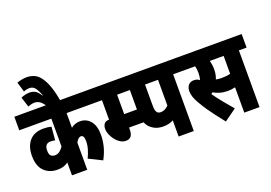

<svg xmlns="http://www.w3.org/2000/svg" viewBox="-121 -1238 2254 1597"><g transform="rotate(-20 1006.0 -439.5)"><path d="M663 -502H419V-372Q453 -400 498 -400Q555 -400 590.5 -357.5Q626 -315 626 -235Q626 -186 613.5 -135Q601 -84 571 -28L454 -86Q470 -119 481 -155.5Q492 -192 492 -228Q492 -280 464 -280Q440 -280 419 -240V0H284V-114Q264 -99 241.5 -92Q219 -85 190 -85Q117 -85 71.5 -130Q26 -175 26 -266Q26 -349 68.5 -398Q111 -447 193 -447Q213 -447 229 -445Q245 -443 262 -439L252 -321Q235 -326 212 -326Q160 -326 160 -265Q160 -228 174.5 -216.5Q189 -205 209 -205Q233 -205 251 -219Q269 -233 284 -255V-502H0V-622H663Z M284 -615Q257 -654 237 -664.5Q217 -675 196 -675Q184 -675 169 -671.5Q154 -668 139 -661L110 -751Q150 -768 186 -768Q213 -768 234.5 -757Q256 -746 280 -708H284Q261 -767 243 -785Q225 -803 200 -803Q173 -803 147 -792L121 -880Q141 -887 163.5 -891.5Q186 -896 207 -896Q240 -896 269.5 -884.5Q299 -873 324 -842.5Q349 -812 370 -757Q391 -702 406 -615Z M1362 -502V0H1228V-143Q1191 -122 1141 -122Q1094 -122 1064 -137.5Q1034 -153 1015 -175Q1002 -192 994 -211H866V-193Q866 -116 806 -116Q780 -116 756.5 -130.5Q733 -145 714.5 -168.5Q696 -192 685.5 -218Q675 -244 675 -268Q675 -293 687.5 -311.5Q700 -330 732 -330V-502H651V-622H1430V-502ZM866 -330H979V-502H866ZM1228 -502H1113V-326Q1113 -295 1115.5 -280Q1118 -265 1126 -255Q1136 -241 1158 -241Q1196 -241 1228 -274Z M1944 -502V0H1809V-224Q1792 -220 1775 -218Q1758 -216 1743 -216Q1706 -216 1673.5 -225.5Q1641 -235 1618 -249Q1611 -244 1604 -239Q1633 -197 1672.5 -149Q1712 -101 1747 -60L1640 17Q1604 -29 1577 -64Q1550 -99 1527 -132.5Q1504 -166 1479 -209Q1440 -273 1440 -323Q1440 -353 1456 -375Q1472 -397 1508 -397Q1534 -397 1556 -380Q1564 -409 1564 -441Q1564 -474 1557 -502H1418V-622H2012V-502ZM1730 -335Q1754 -335 1772 -337Q1790 -339 1809 -344V-502H1687Q1691 -486 1694 -466.5Q1697 -447 1697 -425Q1697 -399 1692.5 -377.5Q1688 -356 1681 -340Q1704 -335 1730 -335Z"/></g></svg>

Font: Noto Sans ExtraCondensed ExtraBold
Style: Italic
Weight: 800
Width: 2
Italic angle: -12°
Designer: Monotype Design Team
Foundry: Monotype Imaging Inc.
Version: Version 2.013; ttfautohint (v1.8.4.7-5d5b)